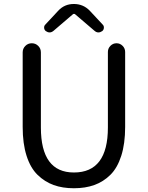

<svg xmlns="http://www.w3.org/2000/svg" viewBox="-20 -956 761 988"><path d="M360.4 12.7Q301.8 12.7 255.9 -3.9Q210 -20.5 173.3 -56.2Q136.7 -91.8 116.7 -154.3Q96.7 -216.8 96.7 -302.7V-686.5Q96.7 -706.1 110.4 -719.7Q124 -733.4 143.6 -733.4Q163.1 -733.4 176.8 -719.7Q190.4 -706.1 190.4 -686.5V-299.8Q190.4 -68.4 360.4 -68.4Q535.2 -68.4 535.2 -299.8V-688.5Q535.2 -707 548.3 -720.2Q561.5 -733.4 579.6 -733.4Q597.7 -733.4 610.8 -720.2Q624 -707 624 -688.5V-302.7Q624 -216.8 604 -154.3Q584 -91.8 547.9 -56.2Q511.7 -20.5 465.3 -3.9Q418.9 12.7 360.4 12.7ZM215.8 -795.9Q207 -802.7 207 -814.5Q207 -823.2 212.9 -829.1L279.3 -900.4Q311.5 -935.5 359.9 -935.5Q408.2 -935.5 441.4 -901.4L508.8 -829.1Q514.6 -823.2 514.6 -814.5Q514.6 -802.7 505.9 -795.9Q496.1 -789.1 486.3 -789.1Q475.6 -789.1 465.8 -797.9L365.2 -883.8Q363.3 -884.8 360.8 -884.8Q358.4 -884.8 356.4 -883.8L254.9 -796.9Q245.1 -789.1 235.4 -789.1Q225.6 -789.1 215.8 -795.9Z"/></svg>

Font: Gen Jyuu Gothic Regular
Style: Regular
Weight: 400
Designer: [Source Han Sans]
Ryoko NISHIZUKA  (kana & ideographs); Paul D. Hunt (Latin, Greek & Cyrillic); Wenlong ZHANG  (bopomofo
Version: Version 1.002.20150607